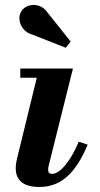

<svg xmlns="http://www.w3.org/2000/svg" viewBox="-20 -732 396 762"><path d="M110 -594Q86.5 -600.5 73 -617Q59.5 -633.5 57.2 -653.2Q55 -673 66 -689Q75 -703 93.5 -709.2Q112 -715.5 133 -709.5Q154 -703.5 170 -680.5L260.5 -567L241 -542.5ZM328 -158Q293 -73.5 247 -31.8Q201 10 137 10Q88.5 10 65.5 -9.2Q42.5 -28.5 42.5 -63.5Q42.5 -74.5 44 -84Q45.5 -93.5 47 -100L126 -423.5H60.5V-460H269.5L174 -77.5Q172.5 -73 171.8 -67.8Q171 -62.5 171 -58Q171 -42 186.5 -42Q210.5 -42 239.5 -77.2Q268.5 -112.5 292.5 -169.5Z"/></svg>

Font: Bodoni* 06pt
Style: Bold Italic
Weight: 700
Italic angle: -13°
Version: Version 2.3